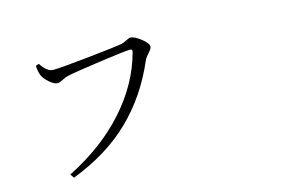

<svg xmlns="http://www.w3.org/2000/svg" viewBox="-90 -890 1679 1113"><g transform="rotate(-15 750.0 -333.0)"><path d="M204.1 -672.9Q239.3 -617.2 277.3 -617.2Q318.4 -617.2 490.7 -635.3Q663.1 -653.3 700.2 -661.1Q712.9 -664.1 730 -673.3Q747.1 -682.6 755.9 -682.6Q778.3 -682.6 816.9 -652.8Q855.5 -623 855.5 -602.5Q855.5 -590.8 835.4 -568.8Q815.4 -546.9 808.6 -531.2Q726.6 -338.9 586.4 -202.1Q446.3 -65.4 230.5 17.6L214.8 -5.9Q426.8 -112.3 563.5 -266.1Q700.2 -419.9 747.1 -597.7Q752 -615.2 735.4 -615.2Q704.1 -615.2 549.3 -593.3Q394.5 -571.3 349.6 -561.5Q336.9 -558.6 314.5 -547.4Q292 -536.1 282.2 -536.1Q260.7 -536.1 231.9 -562Q203.1 -587.9 195.3 -609.4Q186.5 -632.8 184.6 -666Z"/></g></svg>

Font: Bpmf Zihi Serif Regular
Style: Regular
Weight: 400
Foundry: But Ko
Version: Version 1.320